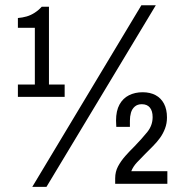

<svg xmlns="http://www.w3.org/2000/svg" viewBox="-20 -719 726 751"><path d="M106.2 12 533 -698.5H589.5L161.7 12ZM430.5 0V-21.6Q430.5 -47.2 441.7 -68.3Q452.9 -89.3 470.4 -109.1Q487.8 -128.8 506.3 -146.8Q535.1 -176.6 556.1 -202.6Q577 -228.5 577 -260.9Q577 -285.1 566.2 -298.2Q555.5 -311.4 534.7 -311.4Q517.6 -311.4 507 -302Q496.4 -292.7 492.2 -278.1Q488.1 -263.6 488.1 -246.7V-222.8H434.9Q434.9 -227.8 434.4 -234.5Q433.9 -241.2 433.9 -247.2Q433.9 -285.6 447.4 -310.1Q460.9 -334.6 484.5 -346.4Q508.1 -358.2 537.8 -358.2Q567.2 -358.2 588.5 -346.8Q609.8 -335.4 621.5 -313.3Q633.1 -291.2 633.1 -259.5Q633.1 -236.4 625.6 -216.6Q618.2 -196.8 606 -179.8Q593.7 -162.8 578.5 -147.6Q563.4 -132.4 547.9 -116.9Q531.2 -100.2 515.9 -83.9Q500.6 -67.6 493.5 -49.4H634.6V0ZM50 -340V-388.4H116.3V-610.3H50V-648.5Q67.9 -650 84 -654.6Q100.2 -659.2 115.4 -669Q130.6 -678.8 143.2 -692.6H171.5V-388.4H232.9V-340Z"/></svg>

Font: Archivo SemiBold Condensed
Style: Regular
Weight: 600
Width: 3
Version: Version 2.001